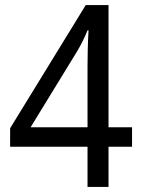

<svg xmlns="http://www.w3.org/2000/svg" viewBox="-20 -805 560 759"><path d="M326 -66H409V-225H502V-302H409V-785H319L20 -298V-225H326ZM101 -302 286 -604C302 -631 315 -658 326 -685H330C327 -634 326 -580 326 -544V-302Z"/></svg>

Font: Noto Sans Malayalam UI SemiCondensed
Style: Regular
Weight: 400
Width: 4
Designer: Jelle Bosma - Monotype Design Team
Foundry: Monotype Imaging Inc.
Version: Version 2.104